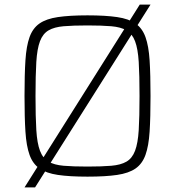

<svg xmlns="http://www.w3.org/2000/svg" viewBox="-20 -763 764 838"><path d="M87 55 590 -743H637L133 55ZM362 8Q284 8 233 0.5Q182 -7 152.5 -27.5Q123 -48 109 -87Q95 -126 91 -188.5Q87 -251 87 -344Q87 -437 91 -499.5Q95 -562 109 -601Q123 -640 152.5 -660.5Q182 -681 233 -688.5Q284 -696 362 -696Q440 -696 491 -688.5Q542 -681 571.5 -660.5Q601 -640 615 -601Q629 -562 633 -499.5Q637 -437 637 -344Q637 -251 633 -188.5Q629 -126 615 -87Q601 -48 571.5 -27.5Q542 -7 491 0.5Q440 8 362 8ZM362 -36Q424 -36 465.5 -39.5Q507 -43 532 -57.5Q557 -72 569.5 -105Q582 -138 585.5 -195.5Q589 -253 589 -344Q589 -435 585.5 -492.5Q582 -550 569.5 -583Q557 -616 532 -630.5Q507 -645 465.5 -648.5Q424 -652 362 -652Q299 -652 258 -648.5Q217 -645 192 -630.5Q167 -616 154.5 -583Q142 -550 138.5 -492.5Q135 -435 135 -344Q135 -253 138.5 -195.5Q142 -138 154.5 -105Q167 -72 192 -57.5Q217 -43 258 -39.5Q299 -36 362 -36Z"/></svg>

Font: Saira Thin ExtraLight
Style: Regular
Weight: 250
Version: Version 1.101